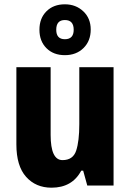

<svg xmlns="http://www.w3.org/2000/svg" viewBox="-20 -861 604 891"><path d="M507 -549H348V-285Q348 -206 333.5 -162Q319 -118 270 -118Q215 -118 215 -235V-549H56V-191Q56 -91 101 -40.5Q146 10 219 10Q315 10 357 -69H366L385 0H507ZM281 -605Q334 -605 367.5 -638Q401 -671 401 -724Q401 -776 366.5 -808.5Q332 -841 281 -841Q228 -841 195.5 -808.5Q163 -776 163 -723Q163 -670 195.5 -637.5Q228 -605 281 -605ZM281 -679Q241 -679 241 -723Q241 -768 281 -768Q322 -768 322 -723Q322 -679 281 -679Z"/></svg>

Font: Noto Sans Display SemiCondensed Extra
Style: Regular
Weight: 800
Width: 4
Designer: Monotype Design Team
Foundry: Monotype Imaging Inc.
Version: Version 1.900